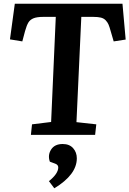

<svg xmlns="http://www.w3.org/2000/svg" viewBox="-20 -720 691 1025"><path d="M150.9 -56.2 252.9 -68.8 277.8 -629.9H211.9Q177.7 -629.9 159.4 -622.6Q141.1 -615.2 131.8 -600.3Q122.6 -585.4 113.8 -554.2L99.1 -499L33.2 -509.8L59.1 -700.2H633.8L650.9 -508.8L586.9 -499L570.8 -554.2Q564.5 -577.1 559.3 -589.1Q554.2 -601.1 544.2 -611.6Q534.2 -622.1 518.6 -626Q502.9 -629.9 478 -629.9H414.1L388.2 -67.9L494.1 -56.2L487.8 0H145ZM270 285.2Q390.1 212.4 390.1 125Q390.1 93.3 370.4 71Q350.6 48.8 314.9 48.8Q271.5 48.8 252.7 78.6Q233.9 108.4 246.1 143.1L274.9 153.8Q291 159.7 291 173.8Q291 207 241.2 247.1Z"/></svg>

Font: Literata Book
Style: Bold Italic
Weight: 700
Italic angle: -3°
Designer: Latin by Veronika Burian and Jose Scaglione. Greek by Irene Vlachou. Cyrillic by Vera Evstafieva
Foundry: TypeTogether
Version: Version 1.003;PS 001.003;hotconv 1.0.88;makeotf.lib2.5.64775